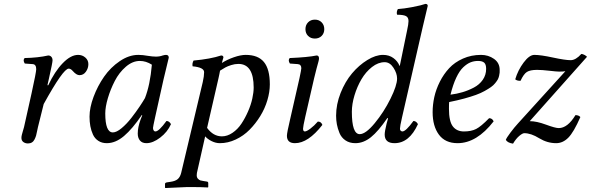

<svg xmlns="http://www.w3.org/2000/svg" viewBox="-20 -718 3004 976"><path d="M88.9 -17.1Q88.9 -24.4 91.1 -33Q93.3 -41.5 96.7 -53Q100.1 -64.5 102.1 -71.8L140.1 -242.2Q164.1 -351.1 164.1 -366.2Q164.1 -391.1 146 -392.1L106 -395Q95.2 -411.6 105 -422.9Q172.9 -424.3 225.1 -436Q234.9 -436 241 -429.2Q247.1 -422.4 247.1 -411.1Q247.1 -399.9 229 -319.8L221.2 -285.2L225.1 -284.2Q258.3 -355 299.1 -397Q339.8 -439 377 -439Q398.4 -439 413.8 -425.5Q429.2 -412.1 429.2 -392.1Q429.2 -371.1 416.7 -353.5Q404.3 -335.9 383.8 -335.9Q368.7 -335.9 350.1 -356.9Q339.8 -369.1 329.1 -369.1Q301.3 -369.1 202.1 -189L172.9 -71.8Q171.4 -66.4 168.7 -52.2Q166 -38.1 163.6 -29.3Q161.1 -20.5 156 -10Q150.9 0.5 142.3 5.9Q133.8 11.2 122.1 11.2Q108.4 11.2 98.6 3.9Q88.9 -3.4 88.9 -17.1Z M716.8 -219.2Q743.2 -286.6 752 -389.2Q722.2 -408.2 690.9 -408.2Q653.8 -408.2 619.6 -378.7Q585.4 -349.1 563.5 -306.4Q541.5 -263.7 528.3 -219Q515.1 -174.3 515.1 -141.1Q515.1 -44.9 553.7 -44.9Q572.3 -44.9 598.1 -66.4Q624 -87.9 648.2 -119.1Q672.4 -150.4 689.7 -176.3Q707 -202.1 716.8 -219.2ZM823.7 -439Q837.9 -439 837.9 -424.8Q835 -414.1 811 -313L768.1 -120.1Q757.8 -73.2 757.8 -67.9Q757.8 -60.5 760.5 -56.2Q763.2 -51.8 765.4 -50.8Q767.6 -49.8 770 -49.8Q787.6 -49.8 826.2 -103Q840.3 -103 849.1 -86.9Q831.5 -46.9 794.4 -18.6Q757.3 9.8 724.1 9.8Q702.6 9.8 691.4 -3.7Q680.2 -17.1 680.2 -39.1Q680.2 -71.3 694.8 -110.8L703.1 -131.8L701.2 -133.8Q653.3 -63 610.4 -26.6Q567.4 9.8 522.9 9.8Q498 9.8 480 -2Q461.9 -13.7 452.6 -33.9Q443.4 -54.2 439.2 -76.7Q435.1 -99.1 435.1 -125Q435.1 -170.9 455.6 -225.8Q476.1 -280.8 509 -328.1Q542 -375.5 588.9 -407.2Q635.7 -439 683.1 -439Q705.1 -439 731.9 -434.1Q755.9 -430.2 772.9 -430.2Q791.5 -430.2 807.1 -436Q817.4 -439 823.7 -439Z M1098.6 -358.9Q1097.7 -353 1095 -340.3Q1092.3 -327.6 1090.8 -320.8L1032.7 -67.9Q1064 -24.9 1107.9 -24.9Q1135.7 -24.9 1162.1 -43Q1188.5 -61 1207.3 -89.4Q1226.1 -117.7 1240.7 -151.1Q1255.4 -184.6 1262.5 -216.6Q1269.5 -248.5 1269.5 -272.9Q1269.5 -393.1 1191.9 -393.1Q1173.8 -393.1 1155.3 -387.2Q1136.7 -381.3 1125.7 -375.2Q1114.7 -369.1 1098.6 -358.9ZM1022.9 -24.9 981 161.1Q980 166 980 172.9Q980 184.1 986.3 190.7Q992.7 197.3 998.5 199Q1004.4 200.7 1013.7 202.1L1032.7 205.1Q1038.6 206.5 1038.6 212.9V232.9L1036.6 234.9Q999 232.9 962.9 232.9H929.7L820.8 237.8L818.8 235.8V216.8Q818.8 210.9 828.6 209L847.7 206.1Q871.6 202.6 883.5 192.4Q895.5 182.1 900.9 161.1L1010.7 -300.8Q1017.6 -331.5 1017.6 -351.1Q1017.6 -375.5 959 -380.9Q956.1 -396 963.9 -410.2Q1049.8 -418 1104 -436Q1115.7 -436 1115.7 -425.8Q1114.3 -420.9 1111.6 -411.9Q1108.9 -402.8 1107.9 -397.9Q1134.3 -415 1168.9 -427Q1203.6 -439 1229 -439Q1292 -439 1321.8 -402.6Q1351.6 -366.2 1351.6 -289.1Q1351.6 -250.5 1339.1 -208.5Q1326.7 -166.5 1303 -127.9Q1279.3 -89.4 1248.5 -58.3Q1217.8 -27.3 1178.2 -8.8Q1138.7 9.8 1097.7 9.8Q1076.7 9.8 1055.9 -0.5Q1035.2 -10.7 1022.9 -24.9Z M1576.7 -319.8 1531.7 -124Q1520.5 -74.2 1520.5 -64Q1520.5 -49.8 1529.8 -49.8Q1538.6 -49.8 1557.9 -64.2Q1577.1 -78.6 1595.7 -100.1Q1612.8 -100.1 1618.7 -83Q1546.4 9.8 1479.5 9.8Q1438.5 9.8 1438.5 -27.8Q1438.5 -43 1455.6 -115.2L1502.4 -320.8Q1511.7 -364.7 1511.7 -371.1Q1511.7 -390.6 1493.7 -392.1L1453.6 -395Q1442.9 -411.6 1452.6 -422.9Q1545.4 -426.8 1589.4 -436Q1601.6 -436 1601.6 -420.9Q1601.6 -415 1598.6 -404.1Q1595.7 -393.1 1589.1 -369.4Q1582.5 -345.7 1576.7 -319.8ZM1546.1 -535.4Q1532.7 -548.8 1532.7 -569.8Q1532.7 -590.8 1546.1 -604.5Q1559.6 -618.2 1580.6 -618.2Q1601.6 -618.2 1615 -604.5Q1628.4 -590.8 1628.4 -569.8Q1628.4 -548.8 1615 -535.4Q1601.6 -522 1580.6 -522Q1559.6 -522 1546.1 -535.4Z M1768.6 -149.9Q1768.6 -36.1 1808.6 -36.1Q1838.9 -36.1 1885 -92Q1931.2 -147.9 1964.8 -215.8Q1998.5 -283.7 1998.5 -318.8Q1998.5 -345.2 1980.2 -373.5Q1961.9 -401.9 1935.5 -401.9Q1902.3 -401.9 1870.8 -377.2Q1839.4 -352.5 1817.4 -315.2Q1795.4 -277.8 1782 -233.4Q1768.6 -189 1768.6 -149.9ZM1688.5 -129.9Q1688.5 -187.5 1711.4 -245.4Q1734.4 -303.2 1769.5 -345Q1804.7 -386.7 1847.2 -412.8Q1889.6 -439 1927.2 -439Q1957.5 -439 1979.5 -423.1Q2001.5 -407.2 2011.2 -382.8H2012.2L2049.3 -563Q2056.6 -595.7 2056.6 -610.8Q2056.6 -629.9 2043.2 -636.5Q2029.8 -643.1 1998.5 -643.1Q1994.1 -657.2 2002.4 -671.9Q2033.2 -673.8 2077.9 -682.4Q2122.6 -690.9 2142.6 -698.2Q2154.3 -698.2 2154.3 -688Q2147.9 -662.6 2129.4 -583L2023.4 -120.1Q2013.2 -75.7 2013.2 -64Q2013.2 -56.2 2017.3 -53Q2021.5 -49.8 2025.4 -49.8Q2043 -49.8 2081.5 -103Q2095.7 -103 2104.5 -86.9Q2060.5 9.8 1985.4 9.8Q1935.5 9.8 1935.5 -34.2Q1935.5 -49.8 1945.3 -89.8L1952.6 -116.2L1949.2 -118.2Q1903.3 -50.8 1865.5 -20.5Q1827.6 9.8 1786.6 9.8Q1756.8 9.8 1736.1 -4.4Q1715.3 -18.6 1705.8 -41.7Q1696.3 -64.9 1692.4 -86.2Q1688.5 -107.4 1688.5 -129.9Z M2451.2 -368.2Q2451.2 -390.6 2441.4 -399.4Q2431.6 -408.2 2410.2 -408.2Q2389.6 -408.2 2371.8 -401.1Q2354 -394 2335 -376.2Q2315.9 -358.4 2299.3 -323.2Q2282.7 -288.1 2270 -236.8Q2301.8 -240.7 2330.8 -249.3Q2359.9 -257.8 2388.4 -272.7Q2417 -287.6 2434.1 -312.3Q2451.2 -336.9 2451.2 -368.2ZM2263.2 -199.2Q2262.2 -191.4 2262.2 -165Q2262.2 -101.1 2282 -75.4Q2301.8 -49.8 2338.4 -49.8Q2375.5 -49.8 2400.1 -62.3Q2424.8 -74.7 2466.3 -117.2Q2482.4 -117.2 2489.3 -101.1Q2403.3 9.8 2306.2 9.8Q2243.2 9.8 2211.2 -33.4Q2179.2 -76.7 2179.2 -147.9Q2179.2 -185.5 2187.7 -224.6Q2196.3 -263.7 2215.8 -302.5Q2235.4 -341.3 2263.2 -371.3Q2291 -401.4 2333.3 -420.2Q2375.5 -439 2425.3 -439Q2462.4 -439 2491.2 -418.7Q2520 -398.4 2520 -362.8Q2520 -354 2519.8 -348.6Q2519.5 -343.3 2517.1 -332.5Q2514.6 -321.8 2510.5 -314.2Q2506.3 -306.6 2497.3 -295.4Q2488.3 -284.2 2475.8 -275.4Q2463.4 -266.6 2443.8 -255.6Q2424.3 -244.6 2399.4 -235.6Q2374.5 -226.6 2339.6 -217Q2304.7 -207.5 2263.2 -199.2Z M2551.3 -6.8Q2554.2 -16.6 2574.7 -43.9Q2595.2 -71.3 2613.3 -90.8L2854 -356Q2844.2 -354 2822.3 -354Q2810.1 -354 2772.2 -358.4Q2734.4 -362.8 2710 -362.8Q2674.8 -362.8 2658.2 -352.1Q2641.6 -341.3 2626 -307.1Q2606.9 -307.1 2599.1 -314.9Q2612.8 -361.3 2641.8 -400.1Q2670.9 -439 2696.3 -439Q2728.5 -439 2790.8 -425.5Q2853 -412.1 2880.9 -412.1Q2906.7 -412.1 2935.1 -443.8Q2941.9 -443.8 2951.7 -438.5Q2961.4 -433.1 2963.9 -429.2L2672.9 -102.1Q2707.5 -102.1 2755.1 -84.5Q2802.7 -66.9 2820.3 -66.9Q2865.2 -66.9 2905.3 -132.8Q2921.9 -132.8 2930.2 -123Q2896.5 -45.9 2868.9 -18.1Q2841.3 9.8 2807.1 9.8Q2762.2 9.8 2721.2 -15.1Q2679.7 -41 2645 -41Q2636.2 -41 2619.6 -27.1Q2603 -13.2 2587.9 12.2Q2560.5 8.3 2551.3 -6.8Z"/></svg>

Font: Common Serif
Style: Italic
Weight: 400
Italic angle: -12°
Designer: Philipp H. Poll, Khaled Hosny
Foundry: Stefan Peev, Context Ltd.
Version: Version 1.026